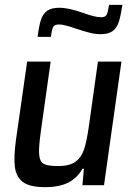

<svg xmlns="http://www.w3.org/2000/svg" viewBox="-20 -764 566 792"><path d="M36 0ZM326 -68H320Q299 -30 262 -11Q225 8 166 8Q104 8 75.5 -12.5Q47 -33 41.5 -74.5Q36 -116 46 -188L92 -510H189L149 -226Q139 -156 141.5 -126.5Q144 -97 160.5 -88Q177 -79 221 -79Q267 -79 291.5 -97Q316 -115 327 -148.5Q338 -182 347 -246L384 -510H481L409 0H320ZM395 -623Q373 -623 351.5 -628.5Q330 -634 296 -645Q276 -652 256.5 -657.5Q237 -663 223 -663Q205 -663 199.5 -653Q194 -643 190 -612H135Q141 -658 149 -682.5Q157 -707 174.5 -719.5Q192 -732 225 -732Q264 -732 325 -710Q344 -703 363 -698Q382 -693 397 -693Q414 -693 419.5 -702.5Q425 -712 430 -744H485Q478 -698 470 -673.5Q462 -649 445 -636Q428 -623 395 -623Z"/></svg>

Font: Assailand Medium
Style: Italic
Weight: 500
Italic angle: -8°
Designer: Hector Gatti with collaboration of the Omnibus-Type team
Foundry: Omnibus-Type
Version: Version 0.072;October 19, 2019;FontCreator 12.0.0.2547 64-bi